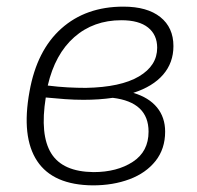

<svg xmlns="http://www.w3.org/2000/svg" viewBox="-20 -550 594 579"><path d="M260 9Q140 8 92 -64.5Q44 -137 69 -274Q91 -398 165 -464Q239 -530 352 -530Q424 -530 463.5 -498.5Q503 -467 503 -411Q503 -361 472 -325Q441 -289 382 -270Q429 -256 453.5 -226Q478 -196 478 -153Q478 -101 449 -64.5Q420 -28 370.5 -9.5Q321 9 260 9ZM346 -489Q262 -489 204 -438Q146 -387 124 -292Q156 -288 184.5 -286.5Q213 -285 239 -285Q344 -287 399 -319.5Q454 -352 454 -406Q454 -445 426.5 -467Q399 -489 346 -489ZM262 -31Q333 -31 380.5 -62Q428 -93 428 -153Q428 -242 320 -255Q279 -249 232 -249Q205 -249 176.5 -251Q148 -253 118 -256Q100 -143 134.5 -87.5Q169 -32 262 -31Z"/></svg>

Font: Raleway Light
Style: Italic
Weight: 300
Italic angle: -12°
Designer: Matt McInerney, Pablo Impallari, Rodrigo Fuenzalida
Foundry: Matt McInerney, Pablo Impallari, Rodrigo Fuenzalida
Version: Version 4.026